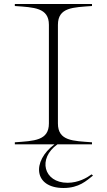

<svg xmlns="http://www.w3.org/2000/svg" viewBox="-20 -720 533 958"><path d="M54 -10V0H252C138 85 148 218 297 218C375 218 412 181 444 156L437 150C414 167 371 192 317 192C197 192 167 70 267 0H439V-10C345 -17 269 -16 269 -104V-596C269 -684 345 -683 439 -690V-700H54V-690C150 -683 224 -682 224 -596V-104C224 -18 150 -17 54 -10Z"/></svg>

Font: Sprat Extended Thin
Style: Regular
Weight: 100
Width: 9
Designer: Ethan Nakache
Foundry: Collletttivo
Version: Version 2.000;Glyphs 3.2 (3217)